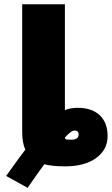

<svg xmlns="http://www.w3.org/2000/svg" viewBox="-20 -770 524 900"><path d="M8.8 54.7Q72.3 -34.2 98.6 -68.4Q84 -101.6 84 -150.4V-750H284.2V-253.9Q310.5 -264.6 343.8 -264.6Q410.2 -264.6 447.3 -230Q484.4 -195.3 484.4 -131.8Q484.4 -68.4 430.7 -29.3Q377 9.8 285.2 9.8Q225.6 9.8 187.5 0Q158.2 40 109.4 110.4ZM284.2 -125Q285.2 -118.2 290 -116.7Q294.9 -115.2 314.5 -115.2Q348.6 -115.2 348.6 -139.6Q348.6 -158.2 329.1 -158.2Q313.5 -158.2 284.2 -125Z"/></svg>

Font: GenEi M Gothic v2 Black
Style: Regular
Weight: 900
Version: Version 2.0